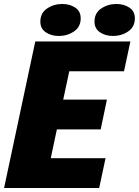

<svg xmlns="http://www.w3.org/2000/svg" viewBox="-22 -946 698 966"><path d="M235.5 -587.5 346 -678.5 284.5 -391 251 -445H516L484.5 -295H219.5L275.5 -348.5L214 -59L142.5 -150H509L477 0H-1.5L155.5 -737.5H634L602 -587.5ZM274 -765Q236 -765 208.5 -783.5Q181 -802 181 -837Q181 -880.5 214.8 -903.2Q248.5 -926 291 -926Q329 -926 356.5 -907.8Q384 -889.5 384 -854Q384 -810.5 350.2 -787.8Q316.5 -765 274 -765ZM546.5 -765Q508.5 -765 481 -783.5Q453.5 -802 453.5 -837Q453.5 -880.5 487.2 -903.2Q521 -926 563.5 -926Q601.5 -926 629 -907.8Q656.5 -889.5 656.5 -854Q656.5 -810.5 622.8 -787.8Q589 -765 546.5 -765Z"/></svg>

Font: Epilogue Black
Style: Italic
Weight: 900
Italic angle: -12°
Designer: Tyler Finck
Foundry: Etcetera Type Co
Version: Version 2.111